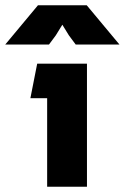

<svg xmlns="http://www.w3.org/2000/svg" viewBox="-78 -713 476 733"><path d="M254 0H102V-338H38L64 -470H254ZM253 -693 378 -543H211L185 -578L137 -656H183L135 -578L109 -543H-58L67 -693Z"/></svg>

Font: Kreadon
Style: Regular
Weight: 400
Designer: kohakuno
Foundry: StudioGnu
Version: Version 1.000;Glyphs 3.1.2 (3151)